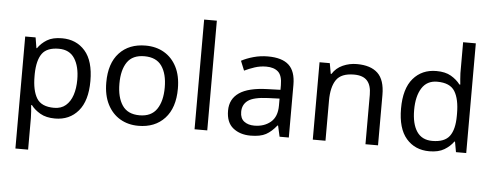

<svg xmlns="http://www.w3.org/2000/svg" viewBox="-59 -922 3390 1325"><g transform="rotate(5 1636.0 -260.0)"><path d="M340 -546Q439 -546 499.5 -477Q560 -408 560 -269Q560 -132 499.5 -61Q439 10 339 10Q277 10 236.5 -13.5Q196 -37 173 -68H167Q169 -51 171 -25Q173 1 173 20V240H85V-536H157L169 -463H173Q197 -498 236 -522Q275 -546 340 -546ZM324 -472Q242 -472 208.5 -426Q175 -380 173 -286V-269Q173 -170 205.5 -116.5Q238 -63 326 -63Q375 -63 406.5 -90Q438 -117 453.5 -163.5Q469 -210 469 -270Q469 -362 433.5 -417Q398 -472 324 -472Z M1166 -269Q1166 -136 1098.5 -63Q1031 10 916 10Q845 10 789.5 -22.5Q734 -55 702 -117.5Q670 -180 670 -269Q670 -402 737 -474Q804 -546 919 -546Q992 -546 1047.5 -513.5Q1103 -481 1134.5 -419.5Q1166 -358 1166 -269ZM761 -269Q761 -174 798.5 -118.5Q836 -63 918 -63Q999 -63 1037 -118.5Q1075 -174 1075 -269Q1075 -364 1037 -418Q999 -472 917 -472Q835 -472 798 -418Q761 -364 761 -269Z M1393 0H1305V-760H1393Z M1766 -545Q1864 -545 1911 -502Q1958 -459 1958 -365V0H1894L1877 -76H1873Q1838 -32 1799.5 -11Q1761 10 1693 10Q1620 10 1572 -28.5Q1524 -67 1524 -149Q1524 -229 1587 -272.5Q1650 -316 1781 -320L1872 -323V-355Q1872 -422 1843 -448Q1814 -474 1761 -474Q1719 -474 1681 -461.5Q1643 -449 1610 -433L1583 -499Q1618 -518 1666 -531.5Q1714 -545 1766 -545ZM1792 -259Q1692 -255 1653.5 -227Q1615 -199 1615 -148Q1615 -103 1642.5 -82Q1670 -61 1713 -61Q1781 -61 1826 -98.5Q1871 -136 1871 -214V-262Z M2382 -546Q2478 -546 2527 -499.5Q2576 -453 2576 -349V0H2489V-343Q2489 -408 2460 -440Q2431 -472 2369 -472Q2280 -472 2246 -422Q2212 -372 2212 -278V0H2124V-536H2195L2208 -463H2213Q2239 -505 2285 -525.5Q2331 -546 2382 -546Z M2932 10Q2832 10 2772 -59.5Q2712 -129 2712 -267Q2712 -405 2772.5 -475.5Q2833 -546 2933 -546Q2995 -546 3034.5 -523Q3074 -500 3099 -467H3105Q3104 -480 3101.5 -505.5Q3099 -531 3099 -546V-760H3187V0H3116L3103 -72H3099Q3075 -38 3035 -14Q2995 10 2932 10ZM2946 -63Q3031 -63 3065.5 -109.5Q3100 -156 3100 -250V-266Q3100 -366 3067 -419.5Q3034 -473 2945 -473Q2874 -473 2838.5 -416.5Q2803 -360 2803 -265Q2803 -169 2838.5 -116Q2874 -63 2946 -63Z"/></g></svg>

Font: Noto Sans Kawi
Style: Regular
Weight: 400
Designer: Fadhl Haqq
Version: Version 1.000